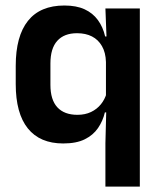

<svg xmlns="http://www.w3.org/2000/svg" viewBox="-20 -522 596 714"><path d="M215 11.5Q128.5 11.5 83.5 -44.5Q38.5 -100.5 38.5 -209.5V-277Q38.5 -387.5 84 -444.5Q129.5 -501.5 219.5 -501.5Q264 -501.5 294.5 -487.5Q325 -473.5 344 -447.5Q363 -421.5 371 -386.5H408L374 -291.5Q373 -326.5 359.2 -350.5Q345.5 -374.5 322 -386.5Q298.5 -398.5 266.5 -398.5Q218.5 -398.5 193 -370.2Q167.5 -342 167.5 -286V-206.5Q167.5 -151 193.2 -123Q219 -95 268 -95Q296.5 -95 318.5 -105.5Q340.5 -116 355.2 -134.2Q370 -152.5 376.5 -175.5L406 -104H370Q362.5 -72 344.5 -45.8Q326.5 -19.5 295.2 -4Q264 11.5 215 11.5ZM500 172H372V10.5L375.5 -125.5L374 -146.5V-347L376.5 -373.5L372 -490.5H500Z"/></svg>

Font: Anek Malayalam Medium SemiBold
Style: Regular
Weight: 600
Version: Version 1.003